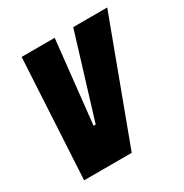

<svg xmlns="http://www.w3.org/2000/svg" viewBox="-126 -610 679 709"><g transform="rotate(-30 213.0 -255.0)"><path d="M33 0 61 -510H202L164 -157H173L281 -510H426L236 0Z"/></g></svg>

Font: Saira Condensed Black
Style: Italic
Weight: 900
Width: 3
Italic angle: -12°
Designer: Hector Gatti with collaboration of the Omnibus-Type team
Foundry: Omnibus-Type
Version: Version 1.101